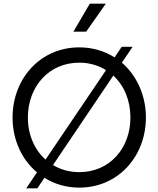

<svg xmlns="http://www.w3.org/2000/svg" viewBox="-20 -1020 870 1054"><path d="M453 -846 561 -1000H473L383 -846ZM649 -676 708 -763H648L609 -705C554 -740 488 -760 415 -760C201 -760 49 -588 49 -375C49 -253 99 -144 183 -74L124 14H185L224 -44C278 -10 343 10 415 10C629 10 781 -162 781 -375C781 -496 731 -605 649 -676ZM133 -375C133 -543 247 -676 415 -676C471 -676 520 -661 562 -635L230 -144C169 -198 133 -281 133 -375ZM415 -75C361 -75 312 -89 271 -114L602 -605C662 -550 696 -468 696 -375C696 -208 584 -75 415 -75Z"/></svg>

Font: Oakes
Style: Regular
Weight: 400
Designer: Samuel Oakes
Foundry: Samuel Oakes
Version: Version 1.003;PS 001.003;hotconv 1.0.88;makeotf.lib2.5.64775